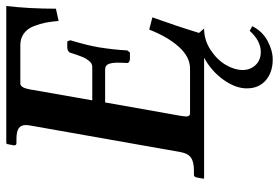

<svg xmlns="http://www.w3.org/2000/svg" viewBox="-162 -524 910 627"><g transform="rotate(-90 293.5 -211.0)"><path d="M412.1 224.1Q370.6 224.1 344.2 201.4Q317.9 178.7 317.9 139.2Q317.9 103 345.7 63.7Q373.5 24.4 418 0H24.9L22.9 -2L26.9 -23.9Q28.3 -33.2 36.1 -33.2H48.8Q78.1 -33.2 91.8 -43Q105.5 -52.7 109.9 -77.1L196.8 -568.8Q196.8 -569.3 197.5 -574.2Q198.2 -579.1 198.2 -581.5Q198.2 -598.1 187.5 -605.5Q176.8 -612.8 151.9 -612.8H138.2Q135.3 -612.8 133.3 -615.2Q131.3 -617.7 131.8 -621.1L136.2 -644L139.2 -646H586.9Q578.1 -571.3 578.1 -483.9L538.1 -475.1Q536.1 -498.5 532.7 -516.6Q529.3 -534.7 521.2 -555.7Q513.2 -576.7 497.3 -588.4Q481.4 -600.1 459 -600.1H334Q320.3 -600.1 314.9 -570.8L278.8 -365.2H387.2Q393.1 -365.2 397.9 -367.4Q402.8 -369.6 407.2 -375.2Q411.6 -380.9 414.6 -385.3Q417.5 -389.6 421.6 -400.1Q425.8 -410.6 427.7 -416.5L434.1 -436Q434.1 -439.5 439.2 -443.1Q444.3 -446.8 451.2 -446.8H471.2L475.1 -437Q458 -380.4 452.1 -344.2Q444.3 -296.9 441.9 -251L435.1 -242.2H415Q408.2 -242.2 404.1 -245.4Q399.9 -248.5 400.9 -252Q401.9 -272.5 401.9 -280.3Q401.9 -301.8 397.2 -312.5Q392.6 -323.2 379.9 -323.2H272L228 -75.2Q226.1 -61.5 226.1 -59.1Q226.1 -45.9 235.8 -45.9H382.8Q420.9 -45.9 453.9 -82.8Q486.8 -119.6 509.8 -179.2L549.8 -168.9Q521.5 -90.3 499 -16.6L513.2 0Q475.6 0 443.4 21.2Q411.1 42.5 394.5 71Q377.9 99.6 377.9 126Q377.9 150.9 394 168Q410.2 185.1 437 185.1Q473.1 185.1 505.9 148.9L521 157.2Q504.9 189.9 473.4 207Q441.9 224.1 412.1 224.1Z"/></g></svg>

Font: Linux Libertine G
Style: Semibold Italic
Weight: 600
Italic angle: -11.5°
Designer: Philipp H. Poll
Foundry: Philipp H. Poll
Version: Version 5.1.1